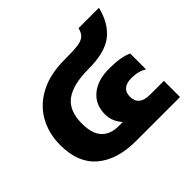

<svg xmlns="http://www.w3.org/2000/svg" viewBox="-136 -731 899 899"><g transform="rotate(-45 313.5 -282.0)"><path d="M32 -237Q32 -313 65.5 -374Q99 -435 165.5 -470.5Q232 -506 327 -506Q387 -506 415.5 -509.5Q444 -513 458.5 -525Q473 -537 480 -564H615Q594 -479 540 -437.5Q486 -396 380 -396Q275 -396 225 -359Q175 -322 175 -237Q175 -170 204.5 -138.5Q234 -107 287 -107H316Q301 -122 291.5 -144Q282 -166 282 -191Q282 -255 326.5 -292Q371 -329 447 -329Q526 -329 567 -309V-204Q536 -224 490 -224Q457 -224 440 -209.5Q423 -195 423 -167Q423 -107 497 -107H588V0H297Q173 0 102.5 -59.5Q32 -119 32 -237Z"/></g></svg>

Font: Prompt SemiBold
Style: Regular
Weight: 600
Designer: Katatrad Team
Foundry: CadsonDemak
Version: Version 1.001